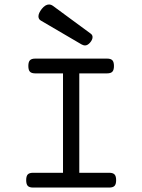

<svg xmlns="http://www.w3.org/2000/svg" viewBox="-20 -843 640 863"><path d="M492.2 -546.4Q492.2 -528.3 485.1 -520.8Q478 -513.2 461.4 -513.2H336.4V-66.4H471.2Q487.8 -66.4 494.9 -58.8Q502 -51.3 502 -33.2Q502 -15.1 494.9 -7.6Q487.8 0 471.2 0H128.4Q111.8 0 104.7 -7.6Q97.7 -15.1 97.7 -33.2Q97.7 -51.3 104.7 -58.8Q111.8 -66.4 128.4 -66.4H263.2V-513.2H138.2Q121.6 -513.2 114.5 -520.8Q107.4 -528.3 107.4 -546.4Q107.4 -564.5 114.5 -572Q121.6 -579.6 138.2 -579.6H461.4Q478 -579.6 485.1 -572Q492.2 -564.5 492.2 -546.4ZM396 -676.3Q396 -664.1 384.3 -650.9Q373.5 -638.7 361.8 -638.7Q355 -638.7 346.2 -643.6L163.6 -750.5Q152.8 -756.8 152.8 -769.5Q152.8 -783.7 167.5 -802.7Q183.6 -822.8 200.2 -822.8Q209.5 -822.8 218.3 -816.4L388.2 -691.4Q396 -685.5 396 -676.3Z"/></svg>

Font: Courier Prime
Style: Regular
Weight: 400
Designer: Alan Dague-Greene, Quote-Unquote Apps
Foundry: Quote-Unquote Apps
Version: Version 3.018